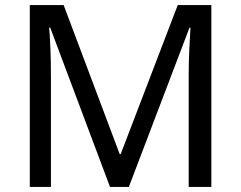

<svg xmlns="http://www.w3.org/2000/svg" viewBox="-20 -734 947 754"><path d="M412 0 177 -626H173Q176 -595 178 -542.5Q180 -490 180 -433V0H97V-714H230L450 -129H454L678 -714H810V0H721V-439Q721 -491 723.5 -542Q726 -593 728 -625H724L486 0Z"/></svg>

Font: Noto Sans Tifinagh Tawellemmet
Style: Regular
Weight: 400
Designer: JamraPatel
Foundry: JamraPatel LLC
Version: Version 2.006; ttfautohint (v1.8.4.7-5d5b)